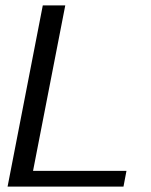

<svg xmlns="http://www.w3.org/2000/svg" viewBox="-20 -689 556 709"><path d="M8 0H436L447 -58H102L221 -669H138Z"/></svg>

Font: KpSans
Style: Italic
Weight: 400
Italic angle: -11°
Version: Version 0.66